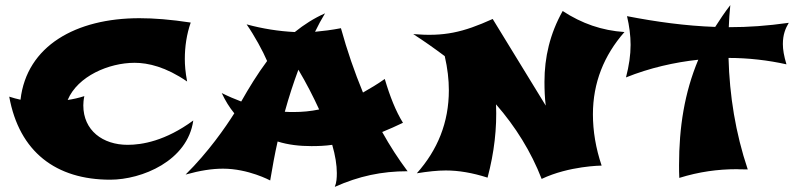

<svg xmlns="http://www.w3.org/2000/svg" viewBox="-20 -663 3106 749"><path d="M734 -193C625 -113 534 -98 478 -98C381 -98 305 -154 305 -252C305 -261 306 -274 309 -288C287 -281 265 -276 244 -273C283 -366 405 -418 505 -418C558 -418 627 -402 710 -345C703 -382 701 -409 701 -433C701 -481 708 -529 724 -575C645 -587 581 -592 524 -592C276 -592 84 -484 60 -274C46 -277 31 -281 16 -286C55 -70 199 38 410 38C533 38 712 -35 734 -193Z M1552 -184C1524 -229 1501 -287 1481 -355C1453 -335 1424 -318 1396 -302C1363 -382 1334 -466 1310 -553C1274 -546 1241 -542 1209 -539C1221 -564 1234 -588 1248 -611C1205 -592 1166 -567 1130 -538C1068 -541 1004 -551 942 -568C972 -525 1006 -463 1022 -425C984 -374 951 -320 921 -267C897 -276 871 -287 845 -300C859 -270 875 -244 894 -221C860 -167 793 -70 704 18C761 2 808 -5 850 -5C949 -5 1034 41 1034 41C1043 -12 1052 -63 1063 -111C1104 -98 1149 -93 1195 -93C1221 -93 1249 -94 1276 -98C1288 -57 1294 -19 1294 12C1294 31 1293 49 1286 66C1380 24 1469 5 1570 5C1534 -43 1501 -94 1471 -148C1498 -159 1525 -171 1552 -184ZM1225 -236C1192 -229 1159 -226 1126 -226C1114 -226 1103 -226 1091 -227C1107 -285 1125 -340 1144 -391C1175 -339 1202 -286 1225 -236Z M2416 -538C2328 -544 2250 -571 2175 -620C2125 -531 2104 -439 2104 -344C2104 -314 2105 -282 2109 -251L1902 -589C1785 -536 1712 -520 1592 -530C1634 -503 1675 -474 1715 -444C1726 -396 1731 -352 1731 -311C1731 -185 1687 -78 1606 13C1649 6 1687 2 1719 2C1769 2 1823 11 1882 30C1908 -68 1919 -163 1915 -256C1991 -169 2052 -71 2093 35C2200 -16 2327 -17 2327 -17C2304 -85 2293 -152 2293 -217C2293 -340 2336 -447 2416 -538Z M2897 -2C2849 -145 2826 -290 2822 -437C2899 -437 2977 -428 3048 -412C3038 -445 3034 -470 3034 -491C3034 -528 3044 -552 3057 -574C2972 -562 2899 -557 2826 -557H2823C2824 -586 2826 -614 2829 -643C2807 -615 2788 -586 2770 -558C2655 -562 2539 -578 2426 -600C2435 -562 2440 -524 2440 -488C2440 -449 2434 -407 2422 -361C2514 -398 2611 -420 2704 -430C2650 -301 2629 -166 2629 -19C2629 -4 2629 16 2630 31C2707 7 2781 -3 2854 -3C2859 -3 2865 -2 2897 -2Z"/></svg>

Font: Shojumaru
Style: Regular
Weight: 400
Designer: Astigmatic (AOETI)
Foundry: Astigmatic (AOETI)
Version: Version 1.000